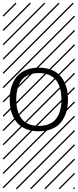

<svg xmlns="http://www.w3.org/2000/svg" viewBox="-23 -978 577 1424"><path d="M475.1 -308.6Q481.4 -276.4 481.4 -240.2Q481.4 -204.1 475.1 -171.9Q468.8 -139.6 453.1 -108.4Q437.5 -77.1 413.6 -54.4Q389.6 -31.7 351.6 -18.1Q313.5 -4.4 265.1 -4.4Q216.8 -4.4 178.7 -18.1Q140.6 -31.7 116.7 -54.4Q92.8 -77.1 77.1 -108.4Q61.5 -139.6 55.2 -171.9Q48.8 -204.1 48.8 -240.2Q48.8 -276.4 55.2 -308.6Q61.5 -340.8 77.1 -372.1Q92.8 -403.3 116.7 -426Q140.6 -448.7 178.7 -462.4Q216.8 -476.1 265.1 -476.1Q313.5 -476.1 351.6 -462.4Q389.6 -448.7 413.6 -426Q437.5 -403.3 453.1 -372.1Q468.8 -340.8 475.1 -308.6ZM423.8 -162.8Q432.6 -197.3 432.6 -240.2Q432.6 -283.2 423.8 -317.6Q415 -352.1 396 -379.2Q377 -406.2 343.8 -421.1Q310.5 -436 265.1 -436Q219.7 -436 186.5 -421.1Q153.3 -406.2 134.3 -379.2Q115.2 -352.1 106.4 -317.6Q97.7 -283.2 97.7 -240.2Q97.7 -197.3 106.4 -162.8Q115.2 -128.4 134.3 -101.3Q153.3 -74.2 186.5 -59.3Q219.7 -44.4 265.1 -44.4Q310.5 -44.4 343.8 -59.3Q377 -74.2 396 -101.3Q415 -128.4 423.8 -162.8ZM526.9 410.6 533.7 417.5 525.4 425.8 518.6 418.9ZM526.9 304.7 533.7 311.5 419.4 425.8 412.6 418.9ZM526.9 198.7 533.7 205.6 313.5 425.8 306.6 418.9ZM526.9 92.3 533.7 99.1 207.5 425.8 200.7 418.9ZM526.9 -13.2 533.7 -6.3 101.6 425.8 94.7 418.9ZM526.9 -119.1 533.7 -112.3 3.4 418 -3.4 411.1ZM526.9 -225.6 533.7 -218.8 3.4 311.5 -3.4 304.7ZM526.9 -331.5 533.7 -324.7 3.4 205.6 -3.4 198.7ZM526.9 -438 533.7 -431.2 3.4 99.1 -3.4 92.3ZM526.9 -543.5 533.7 -536.6 3.4 -6.3 -3.4 -13.2ZM526.9 -649.4 533.7 -642.6 3.4 -112.3 -3.4 -119.1ZM526.9 -755.9 533.7 -749 3.4 -218.8 -3.4 -225.6ZM526.9 -861.8 533.7 -855 3.4 -324.7 -3.4 -331.5ZM516.6 -958 523.4 -951.2 3.4 -431.2 -3.4 -438ZM411.1 -958 418 -951.2 3.4 -536.6 -3.4 -543.5ZM305.2 -958 312 -951.2 3.4 -642.6 -3.4 -649.4ZM198.7 -958 205.6 -951.2 3.4 -749 -3.4 -755.9ZM92.3 -958 99.1 -951.2 3.4 -855 -3.4 -861.8Z"/></svg>

Font: AzarMehrMSRS2
Style: Regular
Weight: 1
Designer: Amin Abedi
Version: Version 1.00